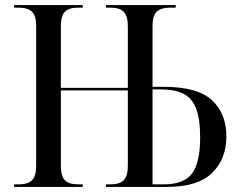

<svg xmlns="http://www.w3.org/2000/svg" viewBox="-20 -734 942 754"><path d="M35 0V-10H53Q90 -10 106 -26.5Q122 -43 122 -83V-633Q122 -672 105.5 -688Q89 -704 52 -704H35V-714H305V-704H287Q250 -704 234.5 -687.5Q219 -671 219 -632V-389H482V-631Q482 -671 466 -687.5Q450 -704 414 -704H396V-714H670V-704H648Q612 -704 595.5 -688Q579 -672 579 -633V-393H623Q756 -393 812.5 -340.5Q869 -288 869 -198Q869 -110 813 -55Q757 0 636 0H396V-10H414Q450 -10 466 -26.5Q482 -43 482 -83V-379H219V-83Q219 -43 234.5 -26.5Q250 -10 287 -10H305V0ZM623 -10Q702 -10 734 -52.5Q766 -95 766 -195Q766 -267 750 -308Q734 -349 700 -366Q666 -383 610 -383H579V-10Z"/></svg>

Font: Noto Serif Display SemiCondensed
Style: Regular
Weight: 400
Width: 4
Designer: Monotype Design Team
Foundry: Monotype Imaging Inc.
Version: Version 2.009